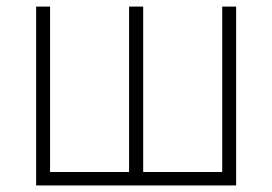

<svg xmlns="http://www.w3.org/2000/svg" viewBox="-20 -566 831 586"><path d="M90.3 -545.9H132.8V-41H374V-545.9H417V-41H658.2V-545.9H700.7V0H90.3Z"/></svg>

Font: Inter Extra Light
Style: Regular
Weight: 200
Designer: Rasmus Andersson
Foundry: rsms
Version: Version 4.000;git-3c8e0fc